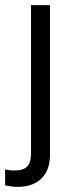

<svg xmlns="http://www.w3.org/2000/svg" viewBox="-58 -521 278 749"><path d="M-38 202V140Q-28 142 -20 143Q-12 144 0 144Q34 144 48.5 128Q63 112 63 76V-501H137V83Q137 142 104 175Q71 208 9 208Q-4 208 -16 206Q-28 204 -38 202Z"/></svg>

Font: Red Hat Display
Style: Regular
Weight: 400
Designer: Pentagram / MCKL
Foundry: Pentagram / MCKL
Version: Version 1.003; Red Hat Display